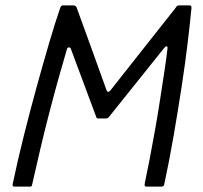

<svg xmlns="http://www.w3.org/2000/svg" viewBox="-20 -693 753 713"><path d="M34 0Q25 0 27 -9Q45 -95 68 -187Q91 -279 115.5 -368Q140 -457 162.5 -533.5Q185 -610 204 -665Q206 -669 208 -671Q210 -673 214 -673H252Q262 -673 265 -664Q292 -590 320 -512.5Q348 -435 376 -357Q378 -352 381.5 -352Q385 -352 389 -356L633 -665Q636 -671 639.5 -672Q643 -673 648 -673H684Q692 -673 691 -663Q686 -610 677 -534.5Q668 -459 654.5 -371Q641 -283 625 -190Q609 -97 590 -9Q589 -4 586.5 -2Q584 0 578 0H524Q516 0 517 -9Q526 -51 536 -103.5Q546 -156 556 -212Q566 -268 574.5 -323.5Q583 -379 590.5 -428Q598 -477 602 -513Q603 -521 598.5 -521Q594 -521 589 -514L384 -258Q380 -253 373 -253H345Q339 -253 338 -257L243 -512Q241 -517 236 -517Q231 -517 229 -512Q215 -465 198.5 -406Q182 -347 164.5 -280Q147 -213 130.5 -143Q114 -73 99 -6Q98 -2 96.5 -1Q95 0 92 0Z"/></svg>

Font: Glory
Style: Italic
Weight: 400
Italic angle: -12°
Designer: Robert Leuschke
Foundry: Robert Leuschke
Version: Version 1.011